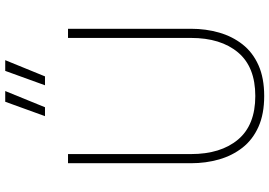

<svg xmlns="http://www.w3.org/2000/svg" viewBox="-168 -852 1030 734"><g transform="rotate(-90 347.0 -485.0)"><path d="M347 10Q278 10 229 -12Q180 -34 149.5 -73Q119 -112 104.5 -162.5Q90 -213 90 -270V-740H125V-270Q125 -156 180.5 -90Q236 -24 347 -24Q458 -24 513.5 -90Q569 -156 569 -270V-740H604V-270Q604 -213 589.5 -162.5Q575 -112 544.5 -73Q514 -34 465 -12Q416 10 347 10ZM366 -980 304 -828H270L325 -980ZM484 -980 422 -828H388L443 -980Z"/></g></svg>

Font: Be Vietnam Pro Variable Thin
Style: Regular
Weight: 100
Designer: Lam Bao, Tony Le, Vietanh Nguyen
Foundry: Yellow Type Foundry
Version: Version 1.002